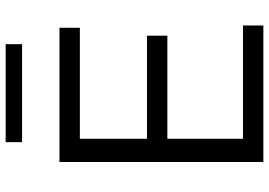

<svg xmlns="http://www.w3.org/2000/svg" viewBox="-156 -794 950 678"><g transform="rotate(-90 319.0 -455.0)"><path d="M86 0V-720H168V0ZM128 0V-72H568V0ZM128 -339V-411H532V-339ZM128 -648V-720H560V-648ZM156 -852V-910H502V-852Z"/></g></svg>

Font: Instrument Sans
Style: Regular
Weight: 400
Designer: Rodrigo Fuenzalida
Foundry: fragTYPE
Version: Version 1.000;gftools[0.9.28]